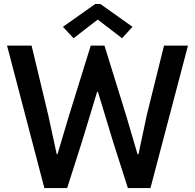

<svg xmlns="http://www.w3.org/2000/svg" viewBox="-20 -950 985 970"><path d="M15.6 -719.7H139.6L223.6 -369.1L266.6 -170.9H270.5L328.1 -364.3L438.5 -719.7H507.8L618.2 -363.3L674.8 -170.9H679.7L721.7 -369.1L808.6 -719.7H929.7L740.2 0H626L550.8 -235.4L474.6 -486.3H470.7L394.5 -235.4L319.3 0H204.1ZM297.9 -814.5 460.9 -929.7H487.3L649.4 -814.5L596.7 -756.8L475.6 -849.6H471.7L351.6 -756.8Z"/></svg>

Font: Reddit Sans Fudge SemiBold
Style: Regular
Weight: 600
Designer: Stephen Hutchings
Foundry: Reddit
Version: Version 1.011